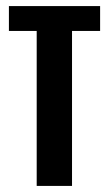

<svg xmlns="http://www.w3.org/2000/svg" viewBox="-20 -611 358 631"><path d="M100.6 0V-509.3H9.3V-591H309V-509.3H216.7V0Z"/></svg>

Font: Alumni Sans Thin
Style: Regular
Weight: 100
Designer: Robert E. Leuschke
Foundry: Robert E. Leuschke
Version: Version 1.018